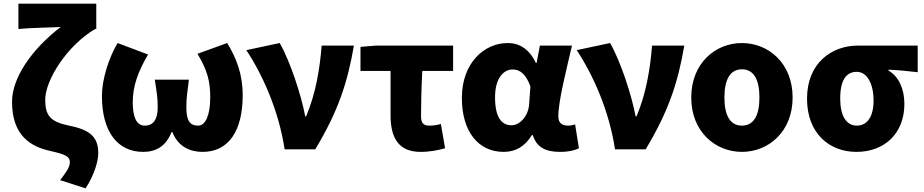

<svg xmlns="http://www.w3.org/2000/svg" viewBox="-20 -819 5066 1053"><path d="M449 214C499 139 519 61 519 22C519 -67 475 -107 359 -130C257 -151 228 -184 228 -272C228 -381 350 -571 502 -660H508V-799H81V-660C150 -667 268 -668 313 -671C151 -547 46 -390 46 -261C46 -73 151 -14 256 9C341 28 363 40 363 70C363 100 342 126 310 169Z M765 14C833 14 889 -14 921 -95H925C957 -14 1023 14 1091 14C1234 14 1311 -101 1311 -297C1311 -413 1276 -501 1226 -583L1063 -524C1117 -434 1133 -374 1133 -285C1133 -185 1106 -130 1067 -130C1022 -130 1002 -156 1002 -231C1002 -285 1008 -315 1016 -382H829C839 -315 845 -285 845 -231C845 -164 821 -130 774 -130C726 -130 708 -182 708 -258C708 -348 738 -428 792 -520L625 -583C576 -501 539 -383 539 -293C539 -95 626 14 765 14Z M1541 0H1709C1836 -211 1886 -367 1921 -569H1744C1734 -441 1712 -307 1659 -181H1654C1632 -297 1572 -482 1514 -583L1331 -544C1422 -406 1509 -211 1541 0Z M2286 14C2338 14 2382 5 2421 -6L2398 -139C2372 -132 2354 -130 2333 -130C2307 -130 2289 -141 2289 -180C2289 -242 2291 -335 2296 -430H2465V-569H2042L1957 -562V-430H2122V-187C2122 -67 2163 14 2286 14Z M2742 14C2808 14 2859 -16 2897 -78H2902C2924 -10 2972 14 3053 14C3100 14 3134 5 3155 -6L3134 -137C3121 -132 3108 -130 3097 -130C3065 -130 3042 -142 3042 -181C3042 -265 3087 -439 3117 -569H2941L2923 -474H2919C2882 -551 2828 -583 2765 -583C2633 -583 2513 -471 2513 -282C2513 -98 2603 14 2742 14ZM2785 -132C2730 -132 2695 -177 2695 -285C2695 -394 2744 -438 2792 -438C2838 -438 2867 -404 2889 -345L2882 -248C2878 -183 2832 -132 2785 -132Z M3353 0H3521C3648 -211 3698 -367 3733 -569H3556C3546 -441 3524 -307 3471 -181H3466C3444 -297 3384 -482 3326 -583L3143 -544C3234 -406 3321 -211 3353 0Z M4049 14C4194 14 4327 -96 4327 -284C4327 -473 4194 -583 4049 -583C3904 -583 3771 -473 3771 -284C3771 -96 3904 14 4049 14ZM4049 -130C3982 -130 3953 -190 3953 -284C3953 -379 3982 -439 4049 -439C4116 -439 4145 -379 4145 -284C4145 -190 4116 -130 4049 -130Z M4677 14C4831 14 4940 -87 4940 -249C4940 -333 4908 -400 4853 -432V-437C4912 -434 4951 -430 5013 -423V-569H4685C4542 -569 4406 -474 4406 -278C4406 -89 4527 14 4677 14ZM4679 -130C4622 -130 4588 -183 4588 -278C4588 -383 4623 -425 4679 -425C4738 -425 4771 -355 4771 -268C4771 -180 4737 -130 4679 -130Z"/></svg>

Font: Noto Sans CJK KR Black
Style: Regular
Weight: 900
Designer: Ryoko NISHIZUKA (kana & ideographs); Paul D. Hunt (Latin, Greek & Cyrillic); Wenlong ZHANG (bopomofo); Sandoll Communica
Foundry: Adobe Systems Incorporated
Version: Version 1.004;PS 1.004;hotconv 1.0.82;makeotf.lib2.5.63406